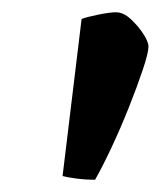

<svg xmlns="http://www.w3.org/2000/svg" viewBox="-20 -728 262 313"><path d="M135 -435Q119 -435 104 -437Q89 -439 82 -441L113 -697Q120 -700 139.5 -704Q159 -708 169 -708Q181 -708 193 -697Q205 -686 213.5 -673Q222 -660 222 -652Q222 -642 213 -615Q204 -588 190.5 -554Q177 -520 162 -488Q147 -456 135 -435Z"/></svg>

Font: Texturina Medium 12pt
Style: Bold Italic
Weight: 700
Italic angle: -11°
Version: Version 1.002